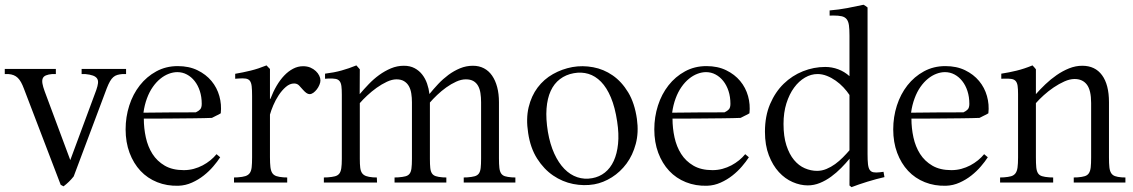

<svg xmlns="http://www.w3.org/2000/svg" viewBox="-30 -754 4681 793"><path d="M200.7 -469.2V-448.2H186Q169.4 -446.8 159.7 -442.6Q149.9 -438.5 146.5 -430.2Q143.1 -421.9 145.3 -408.9Q147.5 -396 154.3 -377.4L260.3 -92.8L367.7 -382.3Q373.5 -398.9 374.8 -410.6Q376 -422.4 370.8 -429.9Q365.7 -437.5 353.8 -441.9Q341.8 -446.3 321.8 -448.2H307.1V-469.2H490.7V-448.2H476.6Q464.4 -447.3 454.8 -444.6Q445.3 -441.9 438 -435.5Q430.7 -429.2 424.3 -418.2Q418 -407.2 411.1 -389.6L274.4 -25.4Q256.3 -2.4 232.4 15.6L220.7 9.3L68.8 -387.7Q63 -403.3 56.9 -414.3Q50.8 -425.3 43.5 -432.4Q36.1 -439.5 26.6 -443.4Q17.1 -447.3 3.9 -448.2H-10.3V-469.2Z M879.4 -104.5Q868.2 -86.9 850.8 -66.7Q833.5 -46.4 811.5 -29.1Q789.6 -11.7 762.9 0.2Q736.3 12.2 707 13.2Q659.7 14.6 619.4 -1.5Q579.1 -17.6 550.3 -48.3Q521.5 -79.1 505.1 -122.8Q488.8 -166.5 488.8 -219.7Q488.8 -271 503.9 -318.1Q519 -365.2 547.4 -401.4Q575.7 -437.5 615.5 -459.2Q655.3 -481 704.1 -481Q750.5 -481 785.6 -463.9Q820.8 -446.8 843.5 -419.4Q866.2 -392.1 876 -357.2Q885.7 -322.3 881.8 -286.1Q873.5 -280.8 863.5 -276.4Q853.5 -272 845.2 -267.1Q833 -266.6 812.7 -266.1Q792.5 -265.6 767.8 -265.4Q743.2 -265.1 716.6 -264.9Q689.9 -264.6 664.8 -264.4Q639.6 -264.2 617.9 -264.2Q596.2 -264.2 582 -264.2H564Q564 -224.6 572.3 -186.5Q580.6 -148.4 599.6 -118.4Q618.7 -88.4 650.4 -69.8Q682.1 -51.3 729 -51.3Q750.5 -51.3 770.3 -56.6Q790 -62 807.1 -71Q824.2 -80.1 838.9 -92Q853.5 -104 864.3 -117.2ZM562.5 -288.6Q670.9 -290 778.8 -290Q790.5 -295.4 796.9 -302.5Q803.2 -309.6 803.2 -325.2Q803.2 -354 795.4 -377.9Q787.6 -401.9 773.9 -419.2Q760.3 -436.5 741.9 -446.3Q723.6 -456.1 702.6 -456.1Q685.1 -456.1 667 -449.2Q648.9 -442.4 632.1 -428.7Q615.2 -415 601.1 -394.8Q586.9 -374.5 577.1 -348.1Q566.9 -320.8 562.5 -288.6Z M1085 -105Q1085 -79.6 1086.9 -63.7Q1088.9 -47.9 1094.7 -39.1Q1100.6 -30.3 1111.6 -26.6Q1122.6 -22.9 1141.1 -21.5L1156.2 -21V0H936.5V-21L951.7 -21.5Q971.7 -22.9 983.4 -26.6Q995.1 -30.3 1001.5 -39.1Q1007.8 -47.9 1009.5 -63.5Q1011.2 -79.1 1011.2 -104.5V-357.4Q1011.2 -382.8 1009.5 -397.7Q1007.8 -412.6 1002 -420.2Q996.1 -427.7 984.9 -429.4Q973.6 -431.2 954.6 -429.7L941.4 -428.7V-449.2Q973.6 -454.6 1005.4 -462.4Q1037.1 -470.2 1070.8 -483.9L1077.1 -477.1L1085 -469.2V-345.7H1086.9Q1098.1 -375 1112.5 -399.7Q1127 -424.3 1144 -442.1Q1161.1 -460 1180.7 -470.2Q1200.2 -480.5 1221.7 -480.5Q1238.8 -480.5 1252 -474.9Q1265.1 -469.2 1274.4 -460.4Q1283.7 -451.7 1288.6 -441.4Q1293.5 -431.2 1293.5 -421.9Q1293.5 -413.6 1289.3 -403.6Q1285.2 -393.6 1278.6 -385Q1272 -376.5 1264.2 -370.8Q1256.3 -365.2 1249 -365.2Q1242.2 -365.2 1235.6 -369.9Q1229 -374.5 1221.7 -382.8Q1213.4 -392.6 1205.3 -400.9Q1197.3 -409.2 1184.6 -409.2Q1167 -409.2 1150.6 -395Q1134.3 -380.9 1121.1 -360.8Q1107.9 -340.8 1098.6 -318.8Q1089.4 -296.9 1085 -280.8Z M1671.4 -331.5Q1671.4 -350.6 1668.7 -367.9Q1666 -385.3 1658.7 -398.2Q1651.4 -411.1 1638.9 -418.7Q1626.5 -426.3 1607.4 -426.3Q1589.4 -426.3 1567.9 -416.3Q1546.4 -406.2 1525.6 -391.4Q1504.9 -376.5 1486.6 -359.4Q1468.3 -342.3 1456.1 -328.1V-98.1Q1456.1 -75.7 1457.8 -61.5Q1459.5 -47.4 1465.3 -39.1Q1471.2 -30.8 1481.9 -26.9Q1492.7 -22.9 1510.7 -21.5L1526.4 -21L1527.3 0H1307.6V-21L1323.7 -21.5Q1342.3 -22.9 1353.5 -25.9Q1364.7 -28.8 1371.1 -36.6Q1377.4 -44.4 1379.6 -59.1Q1381.8 -73.7 1381.8 -97.7V-362.8Q1381.8 -384.8 1380.1 -398.2Q1378.4 -411.6 1372.6 -418.9Q1366.7 -426.3 1356 -428.2Q1345.2 -430.2 1326.7 -429.7L1312.5 -428.7V-449.7Q1331.5 -452.1 1348.4 -455.3Q1365.2 -458.5 1380.9 -462.9Q1396.5 -467.3 1411.4 -472.4Q1426.3 -477.5 1441.9 -483.9L1456.1 -467.8L1455.6 -365.2Q1472.7 -385.3 1492.7 -406.2Q1512.7 -427.2 1535.9 -444.1Q1559.1 -460.9 1584.7 -471.7Q1610.4 -482.4 1638.2 -482.4Q1663.6 -482.4 1682.4 -472.4Q1701.2 -462.4 1713.9 -446Q1726.6 -429.7 1733.9 -408.7Q1741.2 -387.7 1743.7 -365.7Q1760.3 -386.2 1779.8 -407Q1799.3 -427.7 1822 -444.6Q1844.7 -461.4 1870.1 -471.9Q1895.5 -482.4 1923.3 -482.4Q1948.7 -482.4 1968.8 -471.9Q1988.8 -461.4 2002.4 -441.7Q2016.1 -421.9 2023.4 -394.3Q2030.8 -366.7 2030.8 -332V-100.1Q2030.8 -75.7 2032.5 -60.8Q2034.2 -45.9 2039.8 -37.6Q2045.4 -29.3 2055.7 -26.1Q2065.9 -22.9 2083.5 -21.5L2098.6 -21V0H1885.3V-21L1900.9 -21.5Q1919.4 -22.9 1930.7 -26.1Q1941.9 -29.3 1947.8 -37.4Q1953.6 -45.4 1955.3 -60.1Q1957 -74.7 1957 -99.6V-331.5Q1957 -352.1 1954.3 -369.4Q1951.7 -386.7 1944.6 -399.4Q1937.5 -412.1 1925.3 -419.2Q1913.1 -426.3 1894 -426.3Q1875 -426.3 1854 -416.7Q1833 -407.2 1813 -392.8Q1793 -378.4 1775.4 -361.6Q1757.8 -344.7 1745.6 -330.6V-98.1Q1745.6 -74.7 1747.1 -60.5Q1748.5 -46.4 1753.9 -38.1Q1759.3 -29.8 1769.8 -26.4Q1780.3 -22.9 1798.3 -21.5L1813.5 -21V0H1599.6V-21L1615.2 -21.5Q1633.8 -22.9 1644.8 -25.9Q1655.8 -28.8 1661.6 -36.4Q1667.5 -43.9 1669.4 -58.3Q1671.4 -72.8 1671.4 -97.7Z M2600.6 -262.7Q2608.4 -206.5 2595.9 -159.9Q2583.5 -113.3 2557.9 -78.6Q2532.2 -43.9 2497.1 -21.7Q2461.9 0.5 2424.3 7.3Q2381.8 14.6 2337.4 5.9Q2293 -2.9 2254.6 -29.1Q2216.3 -55.2 2188.5 -98.9Q2160.6 -142.6 2151.4 -204.6Q2142.1 -263.7 2153.3 -310.8Q2164.6 -357.9 2190.4 -392.3Q2216.3 -426.8 2253.9 -448Q2291.5 -469.2 2334.5 -477.1Q2376.5 -484.4 2419.9 -476.3Q2463.4 -468.3 2500.5 -442.6Q2537.6 -417 2564.5 -372.6Q2591.3 -328.1 2600.6 -262.7ZM2416 -18.1Q2445.8 -23.4 2468.5 -41.5Q2491.2 -59.6 2504.9 -89.4Q2518.6 -119.1 2522.7 -159.9Q2526.9 -200.7 2519 -252Q2510.3 -310.5 2493.2 -351.3Q2476.1 -392.1 2452.4 -416.3Q2428.7 -440.4 2400.1 -449Q2371.6 -457.5 2339.8 -451.7Q2307.1 -445.8 2282.7 -427.2Q2258.3 -408.7 2244.4 -378.2Q2230.5 -347.7 2227.3 -305.4Q2224.1 -263.2 2232.9 -209.5Q2241.7 -158.2 2259.3 -119.6Q2276.9 -81.1 2301 -56.4Q2325.2 -31.7 2354.5 -22Q2383.8 -12.2 2416 -18.1Z M3063 -104.5Q3051.8 -86.9 3034.4 -66.7Q3017.1 -46.4 2995.1 -29.1Q2973.1 -11.7 2946.5 0.2Q2919.9 12.2 2890.6 13.2Q2843.3 14.6 2803 -1.5Q2762.7 -17.6 2733.9 -48.3Q2705.1 -79.1 2688.7 -122.8Q2672.4 -166.5 2672.4 -219.7Q2672.4 -271 2687.5 -318.1Q2702.6 -365.2 2731 -401.4Q2759.3 -437.5 2799.1 -459.2Q2838.9 -481 2887.7 -481Q2934.1 -481 2969.2 -463.9Q3004.4 -446.8 3027.1 -419.4Q3049.8 -392.1 3059.6 -357.2Q3069.3 -322.3 3065.4 -286.1Q3057.1 -280.8 3047.1 -276.4Q3037.1 -272 3028.8 -267.1Q3016.6 -266.6 2996.3 -266.1Q2976.1 -265.6 2951.4 -265.4Q2926.8 -265.1 2900.1 -264.9Q2873.5 -264.6 2848.4 -264.4Q2823.2 -264.2 2801.5 -264.2Q2779.8 -264.2 2765.6 -264.2H2747.6Q2747.6 -224.6 2755.9 -186.5Q2764.2 -148.4 2783.2 -118.4Q2802.2 -88.4 2834 -69.8Q2865.7 -51.3 2912.6 -51.3Q2934.1 -51.3 2953.9 -56.6Q2973.6 -62 2990.7 -71Q3007.8 -80.1 3022.5 -92Q3037.1 -104 3047.9 -117.2ZM2746.1 -288.6Q2854.5 -290 2962.4 -290Q2974.1 -295.4 2980.5 -302.5Q2986.8 -309.6 2986.8 -325.2Q2986.8 -354 2979 -377.9Q2971.2 -401.9 2957.5 -419.2Q2943.8 -436.5 2925.5 -446.3Q2907.2 -456.1 2886.2 -456.1Q2868.7 -456.1 2850.6 -449.2Q2832.5 -442.4 2815.7 -428.7Q2798.8 -415 2784.7 -394.8Q2770.5 -374.5 2760.7 -348.1Q2750.5 -320.8 2746.1 -288.6Z M3396.5 -689.5V-710.9Q3433.6 -713.9 3469.7 -720.7Q3505.9 -727.5 3536.6 -734.4Q3539.1 -733.4 3545.2 -729.2Q3551.3 -725.1 3553.2 -723.1V-117.7Q3553.2 -92.3 3554.9 -76.4Q3556.6 -60.5 3562 -52.5Q3567.4 -44.4 3577.4 -42.5Q3587.4 -40.5 3604 -42.5L3619.1 -44.4L3623 -22.5Q3607.4 -19 3589.4 -14.2Q3571.3 -9.3 3553 -3.7Q3534.7 2 3517.6 7.8Q3500.5 13.7 3486.8 19Q3486.8 18.6 3483.9 16.4Q3481 14.2 3478.5 12.2L3479 -98.6Q3463.4 -79.6 3444.1 -60.1Q3424.8 -40.5 3402.8 -24.4Q3380.9 -8.3 3356.4 1.7Q3332 11.7 3306.2 11.7Q3275.4 11.7 3243.9 -2Q3212.4 -15.6 3187 -43.2Q3161.6 -70.8 3145.5 -112.5Q3129.4 -154.3 3129.4 -210Q3129.4 -274.4 3150.6 -324.2Q3171.9 -374 3206.8 -408Q3241.7 -441.9 3286.4 -459.7Q3331.1 -477.5 3378.4 -477.5Q3406.2 -477.5 3432.1 -467.8Q3458 -458 3478.5 -439.5V-606.9Q3478.5 -633.3 3476.3 -649.4Q3474.1 -665.5 3467 -674.6Q3460 -683.6 3446.8 -686.8Q3433.6 -689.9 3411.6 -689.9ZM3478.5 -361.8Q3468.3 -377.4 3453.6 -393.1Q3439 -408.7 3421.6 -420.9Q3404.3 -433.1 3385 -440.7Q3365.7 -448.2 3346.7 -448.2Q3319.8 -448.2 3294.7 -433.6Q3269.5 -418.9 3249.8 -392.1Q3230 -365.2 3218 -327.1Q3206.1 -289.1 3206.1 -242.2Q3206.1 -190.4 3218 -153.6Q3230 -116.7 3249.5 -93.3Q3269 -69.8 3293.9 -59.1Q3318.8 -48.3 3344.7 -48.3Q3364.7 -48.3 3383.5 -56.2Q3402.3 -64 3419.4 -76.4Q3436.5 -88.9 3451.4 -104Q3466.3 -119.1 3478.5 -133.3Z M4049.8 -104.5Q4038.6 -86.9 4021.2 -66.7Q4003.9 -46.4 3981.9 -29.1Q3960 -11.7 3933.3 0.2Q3906.7 12.2 3877.4 13.2Q3830.1 14.6 3789.8 -1.5Q3749.5 -17.6 3720.7 -48.3Q3691.9 -79.1 3675.5 -122.8Q3659.2 -166.5 3659.2 -219.7Q3659.2 -271 3674.3 -318.1Q3689.5 -365.2 3717.8 -401.4Q3746.1 -437.5 3785.9 -459.2Q3825.7 -481 3874.5 -481Q3920.9 -481 3956.1 -463.9Q3991.2 -446.8 4013.9 -419.4Q4036.6 -392.1 4046.4 -357.2Q4056.2 -322.3 4052.2 -286.1Q4043.9 -280.8 4033.9 -276.4Q4023.9 -272 4015.6 -267.1Q4003.4 -266.6 3983.2 -266.1Q3962.9 -265.6 3938.2 -265.4Q3913.6 -265.1 3887 -264.9Q3860.4 -264.6 3835.2 -264.4Q3810.1 -264.2 3788.3 -264.2Q3766.6 -264.2 3752.4 -264.2H3734.4Q3734.4 -224.6 3742.7 -186.5Q3751 -148.4 3770 -118.4Q3789.1 -88.4 3820.8 -69.8Q3852.5 -51.3 3899.4 -51.3Q3920.9 -51.3 3940.7 -56.6Q3960.4 -62 3977.5 -71Q3994.6 -80.1 4009.3 -92Q4023.9 -104 4034.7 -117.2ZM3732.9 -288.6Q3841.3 -290 3949.2 -290Q3960.9 -295.4 3967.3 -302.5Q3973.6 -309.6 3973.6 -325.2Q3973.6 -354 3965.8 -377.9Q3958 -401.9 3944.3 -419.2Q3930.7 -436.5 3912.4 -446.3Q3894 -456.1 3873 -456.1Q3855.5 -456.1 3837.4 -449.2Q3819.3 -442.4 3802.5 -428.7Q3785.6 -415 3771.5 -394.8Q3757.3 -374.5 3747.6 -348.1Q3737.3 -320.8 3732.9 -288.6Z M4476.6 -328.6Q4476.6 -381.3 4459 -404.5Q4441.4 -427.7 4408.2 -427.7Q4388.7 -427.7 4366.2 -417.7Q4343.8 -407.7 4321.8 -392.8Q4299.8 -377.9 4280.8 -360.6Q4261.7 -343.3 4248.5 -328.1V-104.5Q4248.5 -78.6 4250 -63Q4251.5 -47.4 4257.1 -38.6Q4262.7 -29.8 4273.7 -26.4Q4284.7 -22.9 4304.2 -21.5L4319.8 -21V0H4100.6V-21L4116.2 -21.5Q4134.8 -22.9 4146 -26.1Q4157.2 -29.3 4163.8 -37.8Q4170.4 -46.4 4172.6 -62Q4174.8 -77.6 4174.8 -104V-365.2Q4174.8 -386.7 4172.9 -399.7Q4170.9 -412.6 4164.8 -419.4Q4158.7 -426.3 4147.2 -428Q4135.7 -429.7 4117.2 -429.2L4105.5 -428.7V-449.7Q4137.7 -454.6 4168.7 -462.2Q4199.7 -469.7 4234.4 -483.9L4241.2 -476.6Q4243.7 -473.6 4245.8 -471.2Q4248 -468.8 4248.5 -467.8V-365.2Q4266.1 -385.3 4287.8 -406Q4309.6 -426.8 4334.2 -443.8Q4358.9 -460.9 4385.7 -471.7Q4412.6 -482.4 4439.9 -482.4Q4493.2 -482.4 4521.7 -443.4Q4550.3 -404.3 4550.3 -332V-104Q4550.3 -78.6 4552 -63.2Q4553.7 -47.9 4559.3 -39.1Q4564.9 -30.3 4575.2 -26.6Q4585.4 -22.9 4602.5 -21.5L4618.2 -21V0H4404.8V-21L4420.9 -21.5Q4439.5 -22.9 4450.4 -26.4Q4461.4 -29.8 4467.3 -38.6Q4473.1 -47.4 4474.9 -62.7Q4476.6 -78.1 4476.6 -103.5Z"/></svg>

Font: Varendra
Style: Regular
Weight: 400
Designer: Jacob Thomas
Foundry: Bangla Type Foundry
Version: Version 1.008